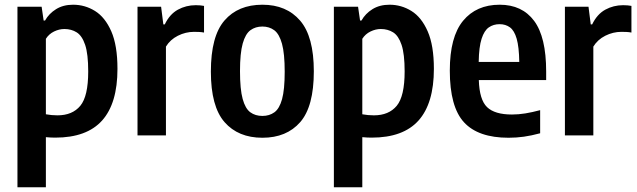

<svg xmlns="http://www.w3.org/2000/svg" viewBox="-20 -574 2702 814"><path d="M54 220V-545.5H156.5L165 -487H171Q187.5 -516.5 217.8 -535.2Q248 -554 290 -554Q340 -554 382.8 -527.5Q425.5 -501 451.8 -441.2Q478 -381.5 478 -282Q478 -136 413 -63.2Q348 9.5 214 9.5Q195.5 9.5 174.5 7.5V220ZM223.5 -85Q287 -85 320.5 -125.5Q354 -166 354 -271Q354 -345 341 -383.8Q328 -422.5 305.2 -436.8Q282.5 -451 253 -451Q231 -451 209.2 -440.5Q187.5 -430 174.5 -409.5V-89.5Q199 -85 223.5 -85Z M563 0V-545.5H663L672.5 -470.5H678.5Q699.5 -514 734.2 -533Q769 -552 810 -552Q820 -552 829.2 -551.2Q838.5 -550.5 845 -549V-436Q834.5 -438 824 -438.5Q813.5 -439 802.5 -439Q767 -439 734.2 -422.5Q701.5 -406 683.5 -376.5V0Z M1092.5 10Q990 10 932 -56.2Q874 -122.5 874 -270.5Q874 -420.5 931.8 -487.2Q989.5 -554 1092.5 -554Q1194.5 -554 1252.5 -486.5Q1310.5 -419 1310.5 -271.5Q1310.5 -122.5 1252.8 -56.2Q1195 10 1092.5 10ZM1092.5 -82.5Q1122 -82.5 1143.2 -97.8Q1164.5 -113 1175.8 -153.5Q1187 -194 1187 -269.5Q1187 -347 1175.5 -388.5Q1164 -430 1142.8 -445.8Q1121.5 -461.5 1092.5 -461.5Q1063 -461.5 1041.8 -446Q1020.5 -430.5 1009 -389.5Q997.5 -348.5 997.5 -272.5Q997.5 -195.5 1008.8 -154.5Q1020 -113.5 1041.2 -98Q1062.5 -82.5 1092.5 -82.5Z M1395.5 220V-545.5H1498L1506.5 -487H1512.5Q1529 -516.5 1559.2 -535.2Q1589.5 -554 1631.5 -554Q1681.5 -554 1724.2 -527.5Q1767 -501 1793.2 -441.2Q1819.5 -381.5 1819.5 -282Q1819.5 -136 1754.5 -63.2Q1689.5 9.5 1555.5 9.5Q1537 9.5 1516 7.5V220ZM1565 -85Q1628.5 -85 1662 -125.5Q1695.5 -166 1695.5 -271Q1695.5 -345 1682.5 -383.8Q1669.5 -422.5 1646.8 -436.8Q1624 -451 1594.5 -451Q1572.5 -451 1550.8 -440.5Q1529 -430 1516 -409.5V-89.5Q1540.5 -85 1565 -85Z M2136 10Q2007.5 10 1947.2 -55.5Q1887 -121 1887 -274.5Q1887 -417.5 1943.2 -485.8Q1999.5 -554 2098.5 -554Q2193.5 -554 2244.5 -485.5Q2295.5 -417 2295.5 -271V-234.5H2010Q2012.5 -151 2045 -119.8Q2077.5 -88.5 2150.5 -88.5Q2178 -88.5 2207.2 -93.2Q2236.5 -98 2270 -107V-9Q2233 1 2201.2 5.5Q2169.5 10 2136 10ZM2098 -471.5Q2072 -471.5 2052.5 -458Q2033 -444.5 2021.8 -409.8Q2010.5 -375 2009.5 -311.5H2181.5Q2180.5 -375 2170.5 -409.8Q2160.5 -444.5 2142 -458Q2123.5 -471.5 2098 -471.5Z M2375 0V-545.5H2475L2484.5 -470.5H2490.5Q2511.5 -514 2546.2 -533Q2581 -552 2622 -552Q2632 -552 2641.2 -551.2Q2650.5 -550.5 2657 -549V-436Q2646.5 -438 2636 -438.5Q2625.5 -439 2614.5 -439Q2579 -439 2546.2 -422.5Q2513.5 -406 2495.5 -376.5V0Z"/></svg>

Font: Encode Sans Cnd SmBold
Style: Regular
Weight: 600
Width: 3
Designer: Multiple Designers
Foundry: Impallari Type
Version: Version 3.002; ttfautohint (v1.8.3) -l 8 -r 50 -G 200 -x 14 